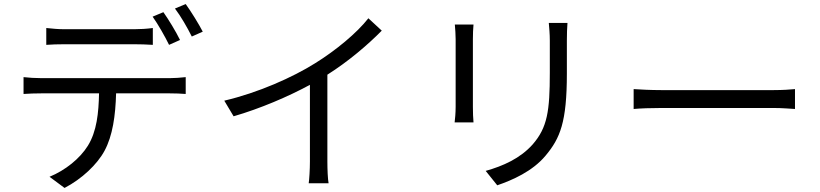

<svg xmlns="http://www.w3.org/2000/svg" viewBox="-20 -872 4040 946"><path d="M867 -675C847 -716 810 -777 785 -812L732 -790C759 -752 793 -692 813 -651ZM640 -654C669 -654 704 -653 733 -651V-734C704 -730 669 -728 640 -728H298C266 -728 236 -731 208 -734V-651C233 -653 266 -654 299 -654ZM183 -487C152 -487 124 -489 96 -492V-409C124 -411 153 -412 183 -412H468C466 -316 457 -225 413 -154C374 -91 302 -33 224 -1L298 54C383 10 459 -62 495 -129C535 -203 549 -302 552 -412H817C841 -412 873 -411 895 -409V-492C870 -489 838 -487 817 -487ZM842 -830C871 -792 903 -736 925 -692L979 -716C960 -753 921 -816 895 -852Z M1795 -782C1739 -710 1634 -623 1532 -560C1422 -491 1252 -415 1085 -376L1131 -299C1262 -337 1400 -396 1507 -454V-76C1507 -38 1504 12 1501 31H1599C1595 11 1593 -38 1593 -76V-504C1696 -569 1792 -651 1861 -721Z M2221 -751C2223 -732 2225 -697 2225 -679V-346C2225 -316 2222 -284 2220 -269H2313C2311 -287 2310 -320 2310 -345V-679C2310 -703 2311 -732 2313 -751ZM2684 -759C2686 -734 2689 -706 2689 -672V-514C2689 -325 2677 -244 2605 -161C2543 -91 2458 -54 2373 -30L2430 41C2503 16 2603 -27 2668 -105C2740 -191 2773 -270 2773 -510V-672C2773 -706 2774 -734 2776 -759Z M3102 -335C3133 -338 3186 -340 3241 -340H3790C3835 -340 3877 -336 3897 -335V-433C3875 -431 3839 -428 3789 -428H3241C3185 -428 3132 -431 3102 -433Z"/></svg>

Font: Noto Sans T Chinese Regular
Style: Regular
Weight: 400
Designer: Ryoko NISHIZUKA (kana & ideographs); Paul D. Hunt (Latin, Greek & Cyrillic); Wenlong ZHANG (bopomofo); Sandoll Communica
Foundry: Adobe Systems Incorporated
Version: Version 1.000;PS 1;hotconv 1.0.78;makeotf.lib2.5.61930